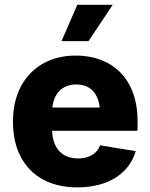

<svg xmlns="http://www.w3.org/2000/svg" viewBox="-20 -790 641 820"><path d="M310.5 10.3C442.9 10.3 532.2 -49.8 559.6 -144.5L407.7 -169.4C394 -132.8 359.4 -113.3 313.5 -113.3C249 -113.3 205.6 -152.3 202.6 -231.4H567.4V-274.4C567.4 -454.6 457.5 -552.7 304.2 -552.7C140.1 -552.7 35.2 -439.5 35.2 -271C35.2 -96.2 139.2 10.3 310.5 10.3ZM242.7 -614.3H357.9L461.4 -769.5H310.1ZM203.6 -330.6C210 -390.6 245.6 -429.2 305.7 -429.2C365.2 -429.2 398.9 -392.6 405.8 -330.6Z"/></svg>

Font: Inter ExtraBold
Style: Regular
Weight: 800
Designer: Rasmus Andersson
Foundry: rsms
Version: Version 4.001;git-9221beed3